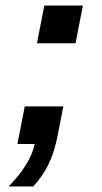

<svg xmlns="http://www.w3.org/2000/svg" viewBox="-20 -525 373 700"><path d="M282.2 -504.9 255.4 -367.2H114.7L141.6 -504.9ZM190.4 -32.2Q179.2 26.4 158.4 70.8Q137.7 115.2 101.1 154.8H11.2Q49.3 116.7 74.5 76.2Q99.6 35.6 106.4 0H43.5L70.3 -137.2H210.9Z"/></svg>

Font: Arimo
Style: Italic
Weight: 400
Italic angle: -12°
Designer: Steve Matteson
Foundry: Monotype Imaging Inc.
Version: Version 1.33